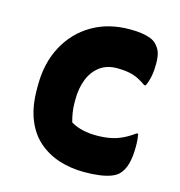

<svg xmlns="http://www.w3.org/2000/svg" viewBox="-89 -632 678 723"><g transform="rotate(15 250.0 -270.0)"><path d="M331 -552Q357 -552 377 -549Q397 -546 412 -540Q427 -534 435 -525Q447 -513 453 -497Q459 -481 459 -451Q459 -425 455 -404Q451 -383 442 -363H436Q408 -383 383.5 -390.5Q359 -398 321 -398Q282 -398 255 -378Q228 -358 214 -323Q200 -288 200 -243V-232Q200 -212 203 -193Q206 -174 211 -157Q233 -144 258 -138.5Q283 -133 311 -133Q340 -133 364 -137.5Q388 -142 410.5 -152.5Q433 -163 456 -180H462Q464 -169 465 -158Q466 -147 466 -130Q466 -92 458.5 -64Q451 -36 434 -19Q424 -9 405.5 -2Q387 5 361 8.5Q335 12 302 12Q250 12 204.5 -2.5Q159 -17 124 -47.5Q89 -78 69.5 -127Q50 -176 50 -245V-259Q50 -346 85.5 -412Q121 -478 184 -515Q247 -552 331 -552Z"/></g></svg>

Font: Recursive Casual ExtraBold
Style: Regular
Weight: 800
Version: Version 1.047